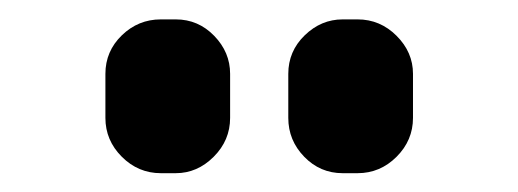

<svg xmlns="http://www.w3.org/2000/svg" viewBox="-20 -780 540 200"><path d="M352.5 -759.8Q376 -759.8 393.1 -742.7Q410.2 -725.6 410.2 -703.1V-657.2Q410.2 -633.8 393.1 -616.7Q376 -599.6 352.5 -599.6H336.9Q313.5 -599.6 296.9 -616.7Q280.3 -633.8 280.3 -657.2V-703.1Q280.3 -726.6 297.4 -743.2Q314.5 -759.8 336.9 -759.8ZM163.1 -759.8Q186.5 -759.8 203.1 -742.7Q219.7 -725.6 219.7 -703.1V-657.2Q219.7 -633.8 202.6 -616.7Q185.5 -599.6 163.1 -599.6H147.5Q124 -599.6 106.9 -616.7Q89.8 -633.8 89.8 -657.2V-703.1Q89.8 -726.6 106.9 -743.2Q124 -759.8 147.5 -759.8Z"/></svg>

Font: Rounded Mgen+ 1m bold
Style: Bold
Weight: 700
Designer: [Source Han Sans]
Ryoko NISHIZUKA  (kana & ideographs); Paul D. Hunt (Latin, Greek & Cyrillic); Wenlong ZHANG  (bopomofo
Version: Version 1.059.20150602